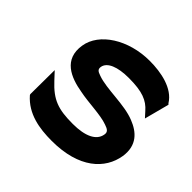

<svg xmlns="http://www.w3.org/2000/svg" viewBox="-127 -586 721 721"><g transform="rotate(45 233.0 -225.5)"><path d="M183 -198C231 -188 295 -188 333 -174C351 -168 361 -162 358 -146C352 -109 311 -90 246 -90C168 -90 131 -103 82 -156L55 -185L54 -56L56 -52C102 0 168 11 235 11C380 11 451 -57 464 -138C474 -204 436 -237 390 -255C331 -279 243 -272 191 -291C173 -297 167 -302 169 -316C174 -345 213 -361 273 -361C345 -361 378 -347 404 -317L423 -296L449 -395L445 -399C415 -448 344 -462 283 -462C170 -462 75 -401 63 -323C49 -237 118 -209 183 -198Z"/></g></svg>

Font: Charger Pro
Style: BlkNarObl
Weight: 900
Designer: Jasper
Foundry: Cannot Into Space Fonts
Version: Version 1.09